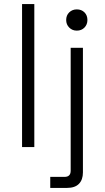

<svg xmlns="http://www.w3.org/2000/svg" viewBox="-20 -720 514 940"><path d="M88 0V-700H148V0ZM226 200V146H296Q326 146 326 116V-486H386V124Q386 160 366.5 180Q347 200 308 200ZM304 -622Q304 -645 319 -659.5Q334 -674 356 -674Q379 -674 393.5 -659.5Q408 -645 408 -622Q408 -600 393.5 -585Q379 -570 356 -570Q334 -570 319 -585Q304 -600 304 -622Z"/></svg>

Font: Space 7353
Style: Regular
Weight: 400
Designer: Christine Claussen + Ruben Lyon  (Space 7353)
Version: Version 1.000;FEAKit 1.0